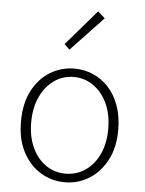

<svg xmlns="http://www.w3.org/2000/svg" viewBox="-57 -877 705 936"><g transform="rotate(5 295.0 -409.0)"><path d="M295 13Q231 13 177 -19.5Q123 -52 90 -114Q57 -176 57 -264Q57 -353 90 -415.5Q123 -478 177 -510.5Q231 -543 295 -543Q343 -543 386 -524.5Q429 -506 462 -470.5Q495 -435 514 -382.5Q533 -330 533 -264Q533 -176 499.5 -114Q466 -52 412.5 -19.5Q359 13 295 13ZM295 -29Q349 -29 392 -58.5Q435 -88 459.5 -141Q484 -194 484 -264Q484 -335 459.5 -388Q435 -441 392 -471.5Q349 -502 295 -502Q241 -502 198.5 -471.5Q156 -441 131.5 -388Q107 -335 107 -264Q107 -194 131.5 -141Q156 -88 198.5 -58.5Q241 -29 295 -29ZM262 -633 236 -658 385 -831 420 -800Z"/></g></svg>

Font: Noto Sans JP ExtraLight
Style: Regular
Weight: 250
Designer: Ryoko NISHIZUKA  (kana, bopomofo & ideographs); Paul D. Hunt (Latin, Greek & Cyrillic); Sandoll Communications , Soo-you
Foundry: Adobe
Version: Version 2.004-H2;hotconv 1.0.118;makeotfexe 2.5.65603